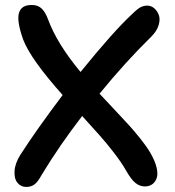

<svg xmlns="http://www.w3.org/2000/svg" viewBox="-20 -719 691 760"><path d="M84 21Q62.5 21 49.1 4.4Q35.6 -12.2 37.6 -42.5Q39.6 -72.8 61 -106.9Q125.5 -207 228 -342.8Q101.6 -484.4 71.8 -562Q45.9 -634.8 54.9 -667Q64 -699.2 104 -699.2Q127.4 -700.2 143.1 -686.8Q158.7 -673.3 169.9 -643.1Q205.6 -545.9 298.8 -434.1Q430.2 -596.2 502.9 -663.1Q522.9 -683.1 535.6 -689.9Q548.3 -696.8 563 -696.8Q578.6 -696.8 591.1 -685.8Q603.5 -674.8 609.1 -658.2Q614.7 -641.6 607.7 -618.7Q600.6 -595.7 579.1 -574.2Q475.6 -472.7 374 -348.1Q390.6 -330.1 431.9 -286.4Q473.1 -242.7 491.9 -221.9Q510.7 -201.2 535.2 -170.7Q559.6 -140.1 573.2 -117.2Q592.8 -84.5 599.4 -57.6Q606 -30.8 600.3 -14.4Q594.7 2 582.5 10.5Q570.3 19 553.2 19Q533.7 19 516.6 5.6Q499.5 -7.8 479 -43.9Q462.4 -73.7 431.9 -113.3Q401.4 -152.8 375.7 -181.6Q350.1 -210.4 305.2 -259.8Q215.3 -143.1 145 -26.9Q129.9 1 116.5 11Q103 21 84 21Z"/></svg>

Font: Shantell Sans Bouncy
Style: Regular
Weight: 500
Designer: Stephen Nixon, Anya Danilova, Shantell Martin
Foundry: Arrow Type
Version: Version 1.006;[9816181b4]